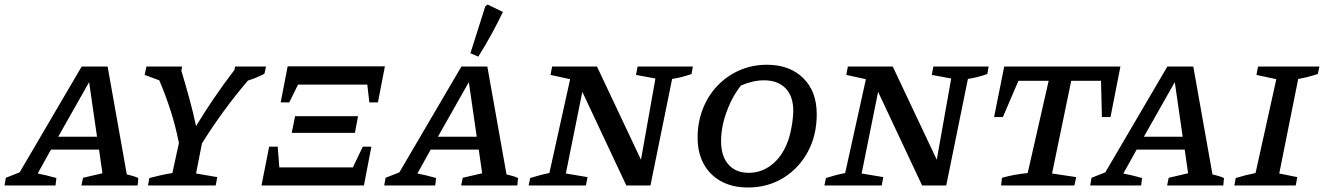

<svg xmlns="http://www.w3.org/2000/svg" viewBox="-62 -822 5868 851"><path d="M500 -49Q514 -46 527 -42Q540 -38 551 -33L548 0H299L306 -34L392 -54L377 -159H164L105 -53Q126 -49 146.5 -44Q167 -39 188 -33L184 0H-42L-36 -34L25 -58L300 -527H415ZM196 -216H368L333 -458Z M594 0 600 -33Q627 -40 651.5 -45.5Q676 -51 702 -55L731 -188Q717 -260 695 -329Q673 -398 644 -466L579 -490L587 -527H745L742 -508Q761 -445 777.5 -384.5Q794 -324 807 -263Q841 -320 884.5 -384Q928 -448 977 -512L980 -527H1117L1110 -495Q1073 -476 1037 -465Q979 -397 928 -327Q877 -257 833 -186L807 -53L901 -37L894 0Z M1182 -368 1213 -528H1644L1613 -368H1575L1566 -447H1259L1220 -368ZM1231 -233 1246 -307H1525L1511 -233ZM1097 0 1131 -172H1169L1176 -80H1502L1546 -172H1584L1551 0Z M2183 -49Q2197 -46 2210 -42Q2223 -38 2234 -33L2231 0H1982L1989 -34L2075 -54L2060 -159H1847L1788 -53Q1809 -49 1829.5 -44Q1850 -39 1871 -33L1867 0H1641L1647 -34L1708 -58L1983 -527H2098ZM1879 -216H2051L2016 -458ZM2058 -571 2023 -586 2089 -794 2099 -802 2167 -769Q2144 -721 2117 -671.5Q2090 -622 2058 -571Z M2764 -527H3009L3003 -494Q2983 -487 2964.5 -482Q2946 -477 2917 -472L2821 0H2714L2519 -415L2446 -53L2542 -37L2535 0H2281L2288 -33Q2310 -40 2331 -45.5Q2352 -51 2373 -55L2465 -471L2378 -490L2385 -527H2584L2779 -114L2843 -474L2757 -490Z M3253 9Q3185 9 3135 -18Q3085 -45 3057.5 -94.5Q3030 -144 3030 -212Q3030 -280 3053 -339Q3076 -398 3118 -442Q3160 -486 3216 -510.5Q3272 -535 3337 -535Q3438 -535 3498 -476Q3558 -417 3558 -316Q3558 -222 3518.5 -149Q3479 -76 3410 -33.5Q3341 9 3253 9ZM3257 -56Q3311 -56 3355.5 -89.5Q3400 -123 3425 -183Q3434 -203 3440.5 -230.5Q3447 -258 3450.5 -285Q3454 -312 3454 -331Q3454 -395 3420 -430.5Q3386 -466 3324 -466Q3275 -466 3222 -443Q3181 -390 3157.5 -324Q3134 -258 3134 -196Q3134 -130 3166.5 -93Q3199 -56 3257 -56Z M4075 -527H4320L4314 -494Q4294 -487 4275.5 -482Q4257 -477 4228 -472L4132 0H4025L3830 -415L3757 -53L3853 -37L3846 0H3592L3599 -33Q3621 -40 3642 -45.5Q3663 -51 3684 -55L3776 -471L3689 -490L3696 -527H3895L4090 -114L4154 -474L4068 -490Z M4904 -527 4860 -303H4822L4818 -464H4686L4601 -53L4708 -37L4700 0H4375L4379 -34Q4408 -42 4435.5 -47Q4463 -52 4493 -55L4586 -464H4452L4383 -303H4344L4389 -527Z M5312 -49Q5326 -46 5339 -42Q5352 -38 5363 -33L5360 0H5111L5118 -34L5204 -54L5189 -159H4976L4917 -53Q4938 -49 4958.5 -44Q4979 -39 5000 -33L4996 0H4770L4776 -34L4837 -58L5112 -527H5227ZM5008 -216H5180L5145 -458Z M5409 0 5415 -33Q5438 -40 5460 -45.5Q5482 -51 5503 -55L5595 -471L5507 -490L5514 -527H5786L5779 -494Q5754 -486 5734.5 -481Q5715 -476 5692 -472L5608 -53L5688 -37L5681 0Z"/></svg>

Font: Piazzolla SC Medium
Style: Italic
Weight: 500
Italic angle: -11.3°
Designer: Juan Pablo del Peral
Foundry: Huerta Tipografica
Version: Version 1.330